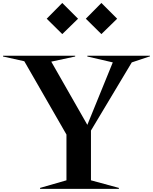

<svg xmlns="http://www.w3.org/2000/svg" viewBox="-145 -1242 1008 1264"><path d="M265 -1222.5 368.8 -1118.8 265 -1017.5 162.5 -1118.8ZM522.5 -1222.5 626.2 -1118.8 522.5 -1017.5 420 -1118.8ZM118.8 -5 292.5 -55V-356.2L15 -838.8L-125 -870V-875H350V-870L192.5 -836.2L430 -420L597.5 -831.2L430 -870V-875H842.5V-871.2L722.5 -831.2L453.8 -382.5V-55L637.5 -5V1.2H118.8Z"/></svg>

Font: Equateur
Style: Regular
Weight: 400
Designer: Ange Degheest & Eugénie Bidaut
Foundry: Velvetyne Type Foundry
Version: Version 1.000;FEAKit 1.0